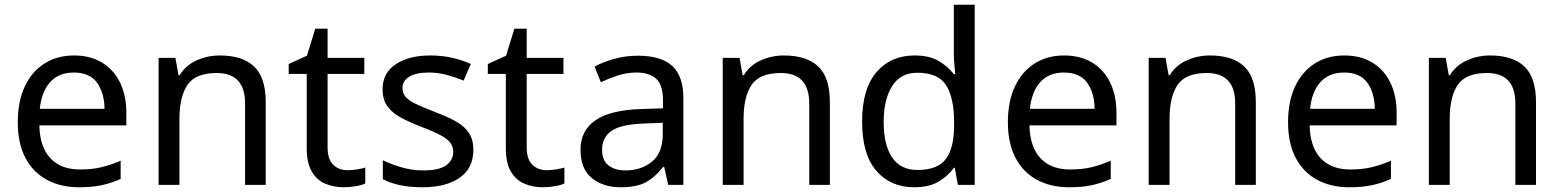

<svg xmlns="http://www.w3.org/2000/svg" viewBox="-20 -780 6581 810"><path d="M292 -546Q361 -546 410.5 -516Q460 -486 486.5 -431.5Q513 -377 513 -304V-251H146Q148 -160 192.5 -112.5Q237 -65 317 -65Q368 -65 407.5 -74.5Q447 -84 489 -102V-25Q448 -7 408 1.5Q368 10 313 10Q237 10 178.5 -21Q120 -52 87.5 -113.5Q55 -175 55 -264Q55 -352 84.5 -415Q114 -478 167.5 -512Q221 -546 292 -546ZM291 -474Q228 -474 191.5 -433.5Q155 -393 148 -321H421Q420 -389 389 -431.5Q358 -474 291 -474Z M907 -546Q1003 -546 1052 -499.5Q1101 -453 1101 -349V0H1014V-343Q1014 -472 894 -472Q805 -472 771 -422Q737 -372 737 -278V0H649V-536H720L733 -463H738Q764 -505 810 -525.5Q856 -546 907 -546Z M1446 -62Q1466 -62 1487 -65.5Q1508 -69 1521 -73V-6Q1507 1 1481 5.5Q1455 10 1431 10Q1389 10 1353.5 -4.5Q1318 -19 1296 -55Q1274 -91 1274 -156V-468H1198V-510L1275 -545L1310 -659H1362V-536H1517V-468H1362V-158Q1362 -109 1385.5 -85.5Q1409 -62 1446 -62Z M1977 -148Q1977 -70 1919 -30Q1861 10 1763 10Q1707 10 1666.5 1Q1626 -8 1595 -24V-104Q1627 -88 1672.5 -74.5Q1718 -61 1765 -61Q1832 -61 1862 -82.5Q1892 -104 1892 -140Q1892 -160 1881 -176Q1870 -192 1841.5 -208Q1813 -224 1760 -244Q1708 -264 1671 -284Q1634 -304 1614 -332Q1594 -360 1594 -404Q1594 -472 1649.5 -509Q1705 -546 1795 -546Q1844 -546 1886.5 -536.5Q1929 -527 1966 -510L1936 -440Q1902 -454 1865 -464Q1828 -474 1789 -474Q1735 -474 1706.5 -456.5Q1678 -439 1678 -409Q1678 -387 1691 -371.5Q1704 -356 1734.5 -341.5Q1765 -327 1816 -307Q1867 -288 1903 -268Q1939 -248 1958 -219.5Q1977 -191 1977 -148Z M2286 -62Q2306 -62 2327 -65.5Q2348 -69 2361 -73V-6Q2347 1 2321 5.5Q2295 10 2271 10Q2229 10 2193.5 -4.5Q2158 -19 2136 -55Q2114 -91 2114 -156V-468H2038V-510L2115 -545L2150 -659H2202V-536H2357V-468H2202V-158Q2202 -109 2225.5 -85.5Q2249 -62 2286 -62Z M2671 -545Q2769 -545 2816 -502Q2863 -459 2863 -365V0H2799L2782 -76H2778Q2743 -32 2704.5 -11Q2666 10 2598 10Q2525 10 2477 -28.5Q2429 -67 2429 -149Q2429 -229 2492 -272.5Q2555 -316 2686 -320L2777 -323V-355Q2777 -422 2748 -448Q2719 -474 2666 -474Q2624 -474 2586 -461.5Q2548 -449 2515 -433L2488 -499Q2523 -518 2571 -531.5Q2619 -545 2671 -545ZM2697 -259Q2597 -255 2558.5 -227Q2520 -199 2520 -148Q2520 -103 2547.5 -82Q2575 -61 2618 -61Q2686 -61 2731 -98.5Q2776 -136 2776 -214V-262Z M3287 -546Q3383 -546 3432 -499.5Q3481 -453 3481 -349V0H3394V-343Q3394 -472 3274 -472Q3185 -472 3151 -422Q3117 -372 3117 -278V0H3029V-536H3100L3113 -463H3118Q3144 -505 3190 -525.5Q3236 -546 3287 -546Z M3837 10Q3737 10 3677 -59.5Q3617 -129 3617 -267Q3617 -405 3677.5 -475.5Q3738 -546 3838 -546Q3900 -546 3939.5 -523Q3979 -500 4004 -467H4010Q4009 -480 4006.5 -505.5Q4004 -531 4004 -546V-760H4092V0H4021L4008 -72H4004Q3980 -38 3940 -14Q3900 10 3837 10ZM3851 -63Q3936 -63 3970.5 -109.5Q4005 -156 4005 -250V-266Q4005 -366 3972 -419.5Q3939 -473 3850 -473Q3779 -473 3743.5 -416.5Q3708 -360 3708 -265Q3708 -169 3743.5 -116Q3779 -63 3851 -63Z M4469 -546Q4538 -546 4587.5 -516Q4637 -486 4663.5 -431.5Q4690 -377 4690 -304V-251H4323Q4325 -160 4369.5 -112.5Q4414 -65 4494 -65Q4545 -65 4584.5 -74.5Q4624 -84 4666 -102V-25Q4625 -7 4585 1.5Q4545 10 4490 10Q4414 10 4355.5 -21Q4297 -52 4264.5 -113.5Q4232 -175 4232 -264Q4232 -352 4261.5 -415Q4291 -478 4344.5 -512Q4398 -546 4469 -546ZM4468 -474Q4405 -474 4368.5 -433.5Q4332 -393 4325 -321H4598Q4597 -389 4566 -431.5Q4535 -474 4468 -474Z M5084 -546Q5180 -546 5229 -499.5Q5278 -453 5278 -349V0H5191V-343Q5191 -472 5071 -472Q4982 -472 4948 -422Q4914 -372 4914 -278V0H4826V-536H4897L4910 -463H4915Q4941 -505 4987 -525.5Q5033 -546 5084 -546Z M5651 -546Q5720 -546 5769.5 -516Q5819 -486 5845.5 -431.5Q5872 -377 5872 -304V-251H5505Q5507 -160 5551.5 -112.5Q5596 -65 5676 -65Q5727 -65 5766.5 -74.5Q5806 -84 5848 -102V-25Q5807 -7 5767 1.5Q5727 10 5672 10Q5596 10 5537.5 -21Q5479 -52 5446.5 -113.5Q5414 -175 5414 -264Q5414 -352 5443.5 -415Q5473 -478 5526.5 -512Q5580 -546 5651 -546ZM5650 -474Q5587 -474 5550.5 -433.5Q5514 -393 5507 -321H5780Q5779 -389 5748 -431.5Q5717 -474 5650 -474Z M6266 -546Q6362 -546 6411 -499.5Q6460 -453 6460 -349V0H6373V-343Q6373 -472 6253 -472Q6164 -472 6130 -422Q6096 -372 6096 -278V0H6008V-536H6079L6092 -463H6097Q6123 -505 6169 -525.5Q6215 -546 6266 -546Z"/></svg>

Font: Noto Sans Tifinagh Air
Style: Regular
Weight: 400
Designer: JamraPatel
Foundry: JamraPatel LLC
Version: Version 2.006; ttfautohint (v1.8.4.7-5d5b)